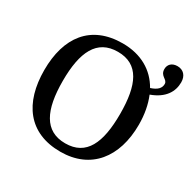

<svg xmlns="http://www.w3.org/2000/svg" viewBox="-169 -944 1134 1128"><g transform="rotate(30 398.0 -380.0)"><path d="M377 10C583 10 698 -137 698 -358C698 -428 686 -490 664 -543C755 -576 789 -635 789 -698C789 -743 763 -770 723 -770C685 -770 664 -747 664 -717C664 -668 710 -673 710 -641C710 -613 691 -592 647 -578C595 -670 503 -725 378 -725C161 -725 56 -580 56 -359C56 -137 161 10 377 10ZM377 -47C236 -47 182 -162 182 -358C182 -554 236 -668 378 -668C520 -668 571 -554 571 -358C571 -162 520 -47 377 -47Z"/></g></svg>

Font: Noto Serif Medium
Style: Regular
Weight: 500
Designer: Monotype Design Team
Foundry: Monotype Imaging Inc.
Version: Version 2.013